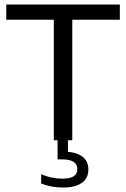

<svg xmlns="http://www.w3.org/2000/svg" viewBox="-20 -615 553 842"><path d="M216 0V-528.5H7.5V-595H505.5V-528.5H297V0ZM257 207.5Q232 207.5 207 203Q182 198.5 160.5 189.5V149Q187 160 209.8 164.2Q232.5 168.5 254 168.5Q285 168.5 302 158.8Q319 149 319 126.5Q319 104.5 301.8 94.2Q284.5 84 253 84H232.5V-10H278V68.5L261.5 50.5Q310.5 50.5 339 70.2Q367.5 90 367.5 128.5Q367.5 167 338.5 187.2Q309.5 207.5 257 207.5Z"/></svg>

Font: Encode Sans SC Condensed Thin
Style: Regular
Weight: 400
Version: Version 3.002